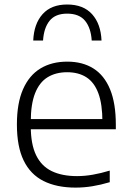

<svg xmlns="http://www.w3.org/2000/svg" viewBox="-20 -823 580 852"><path d="M315.5 9.5Q231.5 9.5 173.2 -19.8Q115 -49 85 -110.8Q55 -172.5 55 -270.5Q55 -365 82.2 -427Q109.5 -489 159.5 -519.2Q209.5 -549.5 278.5 -549.5Q346.5 -549.5 394.8 -519Q443 -488.5 468.5 -426.5Q494 -364.5 494 -269.5V-249.5H82.5V-294.5H453L434.5 -281.5Q434.5 -360.5 416.5 -409Q398.5 -457.5 363.5 -480Q328.5 -502.5 278 -502.5Q227.5 -502.5 191.2 -480.2Q155 -458 135.8 -409.5Q116.5 -361 116.5 -281.5V-263.5Q116.5 -183.5 140 -134.8Q163.5 -86 209.2 -63.8Q255 -41.5 322 -41.5Q356 -41.5 391.8 -47.8Q427.5 -54 467 -66V-14.5Q426.5 -2.5 389.5 3.5Q352.5 9.5 315.5 9.5ZM127.5 -643Q130.5 -717 168.8 -760Q207 -803 278 -803Q350 -803 388.8 -759.8Q427.5 -716.5 430.5 -643H387Q383.5 -699 357.5 -730.8Q331.5 -762.5 278 -762.5Q225.5 -762.5 200 -730.8Q174.5 -699 171 -643Z"/></svg>

Font: Encode Sans SemiExpanded Light
Style: Regular
Weight: 300
Width: 6
Designer: Multiple Designers
Foundry: Impallari Type
Version: Version 3.002